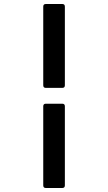

<svg xmlns="http://www.w3.org/2000/svg" viewBox="-20 -779 540 959"><path d="M291 160H209Q196 160 196 147V-248Q196 -261 209 -261H291Q304 -261 304 -248V147Q304 160 291 160ZM291 -340H209Q196 -340 196 -353V-746Q196 -759 209 -759H291Q304 -759 304 -746V-353Q304 -340 291 -340Z"/></svg>

Font: NanumGothicCoding
Style: Bold
Weight: 700
Monospace: yes
Designer: Kwon Bruce; Nicolas Noh; Sung-woo Choi; Go-un Cha; Soo-hyun Park;
Foundry: NHN Corporation
Version: Version 2.000;PS 1;hotconv 1.0.49;makeotf.lib2.0.14853